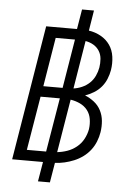

<svg xmlns="http://www.w3.org/2000/svg" viewBox="-62 -889 724 1042"><g transform="rotate(5 300.0 -368.0)"><path d="M250 107H185L203 0H35L156 -735H324L342 -843H407L389 -732Q424 -727 454.5 -710Q485 -693 504 -665.5Q523 -638 528 -602Q533 -566 527 -529Q523 -505 513 -480.5Q503 -456 486 -436Q469 -416 446 -402Q423 -388 399 -380Q426 -369 449 -351Q472 -333 485.5 -307Q499 -281 502 -250.5Q505 -220 500 -188Q496 -163 486 -137.5Q476 -112 459 -90Q442 -68 419.5 -51.5Q397 -35 371.5 -24.5Q346 -14 320 -8Q294 -2 268 -1ZM274 -410 318 -677H213L169 -410ZM333 -412Q356 -415 379 -425Q402 -435 420 -452Q438 -469 448.5 -491.5Q459 -514 463 -537Q467 -561 465 -585Q463 -609 451 -628Q439 -647 419.5 -658.5Q400 -670 376 -674ZM215 -58 264 -352H159L110 -58ZM275 -60Q303 -63 330 -72.5Q357 -82 380 -100.5Q403 -119 417 -145Q431 -171 436 -199Q440 -227 435.5 -254.5Q431 -282 415 -302.5Q399 -323 374.5 -334.5Q350 -346 323 -350Z"/></g></svg>

Font: Iosevka Aile Light
Style: Italic
Weight: 300
Italic angle: -9°
Designer: Belleve Invis
Foundry: Belleve Invis
Version: Version 31.1.0; ttfautohint (v1.8.4)